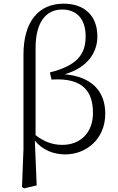

<svg xmlns="http://www.w3.org/2000/svg" viewBox="-20 -822 646 1047"><path d="M100 198 112 205 180 189 170 -55C212 -4 271 20 336 20C447 20 554 -61 554 -202C554 -324 481 -404 332 -417C457 -452 511 -536 511 -623C511 -737 440 -802 327 -802C191 -802 108 -705 108 -524V-9ZM174 -85V-560C174 -699 229 -770 319 -770C396 -770 447 -721 447 -624C447 -523 398 -464 252 -427L261 -388C436 -400 487 -319 487 -206C487 -99 419 -32 320 -32C265 -32 219 -50 174 -85Z"/></svg>

Font: Noto Serif CJK TC Light
Style: Regular
Weight: 300
Designer: Ryoko NISHIZUKA 西塚涼子 (kana & ideographs); Frank Grießhammer (Latin, Greek & Cyrillic); Wenlong ZHANG 张文龙 (bopomofo); San
Foundry: Adobe
Version: Version 2.001;hotconv 1.1.0;makeotfexe 2.6.0